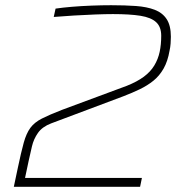

<svg xmlns="http://www.w3.org/2000/svg" viewBox="-20 -716 701 736"><path d="M33 0 48 -71Q61 -133 71 -169Q81 -205 96.5 -226Q112 -247 140.5 -261.5Q169 -276 218 -295L466 -387Q506 -403 531.5 -422Q557 -441 571.5 -465Q586 -489 592 -517Q598 -545 598 -579Q598 -613 578.5 -631Q559 -649 518.5 -655.5Q478 -662 413 -662Q385 -662 345 -660.5Q305 -659 263.5 -656.5Q222 -654 186 -651L193 -683Q220 -687 256 -690Q292 -693 331.5 -694.5Q371 -696 406 -696Q459 -696 501 -693Q543 -690 573 -678.5Q603 -667 619 -642.5Q635 -618 635 -575Q635 -564 634 -549.5Q633 -535 630 -522Q623 -481 607 -453Q591 -425 568 -406.5Q545 -388 516 -374Q487 -360 453 -347L176 -243Q142 -230 125.5 -206.5Q109 -183 102.5 -155Q96 -127 90 -100L76 -34H524L517 0Z"/></svg>

Font: Saira SemiExpanded Thin
Style: Italic
Weight: 250
Width: 6
Italic angle: -12°
Designer: Hector Gatti with collaboration of the Omnibus-Type team
Foundry: Omnibus-Type
Version: Version 1.101